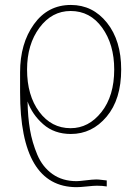

<svg xmlns="http://www.w3.org/2000/svg" viewBox="-20 -526 566 779"><path d="M89.8 -244.1Q89.8 -138.7 139.2 -72.3Q188.5 -5.9 266.6 -5.9Q339.8 -5.9 391.6 -71.3Q443.4 -136.7 443.4 -244.1Q443.4 -345.7 394.5 -413.6Q345.7 -481.4 266.6 -481.4Q190.4 -481.4 140.1 -413.6Q89.8 -345.7 89.8 -244.1ZM61.5 -232.4Q61.5 -349.6 117.7 -427.7Q173.8 -505.9 267.6 -505.9Q356.4 -505.9 414.1 -433.6Q471.7 -361.3 471.7 -244.1Q471.7 -123 412.6 -52.7Q353.5 17.6 267.6 17.6Q200.2 17.6 155.3 -22Q110.4 -61.5 91.8 -114.3Q92.8 -51.8 101.6 0Q110.4 51.8 131.3 101.6Q152.3 151.4 192.9 180.2Q233.4 209 291 209Q300.8 209 328.6 205.6Q356.4 202.1 371.1 202.1Q379.9 202.1 395 204.1Q410.2 206.1 413.1 206.1V230.5Q395.5 227.5 373 227.5Q360.4 227.5 332.5 230.5Q304.7 233.4 291 233.4Q61.5 233.4 61.5 -151.4Z"/></svg>

Font: Gothic A1 Thin
Style: Regular
Weight: 250
Designer: HanYang I&C Co.,Ltd.
Foundry: HanYang I&C Co.,Ltd.
Version: Version 2.50